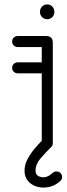

<svg xmlns="http://www.w3.org/2000/svg" viewBox="-20 -673 303 869"><path d="M61 -341Q50 -341 42.5 -348Q35 -355 35 -366Q35 -377 42.5 -384Q50 -391 61 -391H169V-460H61Q50 -460 42.5 -467Q35 -474 35 -485Q35 -496 42.5 -503Q50 -510 61 -510H188Q219 -510 219 -480V-25Q219 -14 211.5 -7Q204 0 193 0Q183 0 176 -7Q169 -14 169 -25V-341ZM219 109Q226 103 235 103Q246 103 253.5 110Q261 117 261 128Q261 140 252 147Q229 168 201 173.5Q173 179 148 172Q123 165 107 146.5Q91 128 91 100Q91 72 105.5 45.5Q120 19 139.5 -3.5Q159 -26 175 -42Q181 -48 191 -48Q202 -48 209.5 -41Q217 -34 217 -23Q217 -12 208 -4Q185 19 163 44.5Q141 70 141 100Q141 123 166.5 128.5Q192 134 219 109ZM161 -620Q161 -634 170.5 -643.5Q180 -653 194 -653Q207 -653 216.5 -643.5Q226 -634 226 -620V-618Q226 -605 216.5 -595.5Q207 -586 194 -586Q180 -586 170.5 -595.5Q161 -605 161 -618Z"/></svg>

Font: Libertine Sup
Style: Regular
Weight: 400
Designer: Bastien Sozeau
Foundry: NBR — Bastien Sozeau
Version: Version 2.003; ttfautohint (v1.8.4.7-5d5b);gftools[0.9.33]